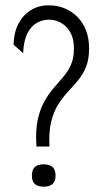

<svg xmlns="http://www.w3.org/2000/svg" viewBox="-20 -690 386 722"><path d="M117 -139Q113 -197 121.5 -237.5Q130 -278 146 -307Q162 -336 181 -358Q200 -380 218 -401Q236 -422 247 -447Q258 -472 258 -507Q258 -559 230.5 -587.5Q203 -616 163 -616Q141 -616 119.5 -604.5Q98 -593 83.5 -565.5Q69 -538 67 -490L31 -522Q32 -567 49 -600Q66 -633 95.5 -651.5Q125 -670 163 -670Q196 -670 223.5 -658.5Q251 -647 272 -625.5Q293 -604 304 -574.5Q315 -545 315 -508Q315 -467 303.5 -438.5Q292 -410 274 -388.5Q256 -367 236 -345.5Q216 -324 199 -297.5Q182 -271 172.5 -232.5Q163 -194 166 -139ZM144 12Q122 12 111 2Q100 -8 100 -29Q100 -52 111 -62Q122 -72 144 -72Q166 -72 177.5 -62Q189 -52 189 -29Q189 12 144 12Z"/></svg>

Font: Bricolage Grotesque SemiCondensed ExtraLight
Style: Regular
Weight: 250
Width: 4
Designer: Mathieu Triay
Foundry: Atelier Triay
Version: Version 1.000;gftools[0.9.30]